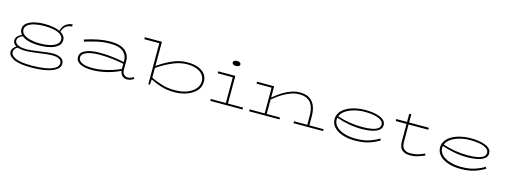

<svg xmlns="http://www.w3.org/2000/svg" viewBox="-15 -1304 5902 2241"><g transform="rotate(15 2936.5 -183.0)"><path d="M350 165Q202 165 136 131.5Q70 98 70 49Q70 23 86.5 3Q103 -17 121 -27Q96 -41 87 -58.5Q78 -76 78 -91Q78 -123 101.5 -144Q125 -165 149 -175Q124 -203 124 -239Q124 -283 159 -311.5Q194 -340 251 -353.5Q308 -367 376 -367Q428 -367 475.5 -359Q523 -351 558 -334Q570 -387 606 -415.5Q642 -444 689 -446V-421Q649 -419 618 -398Q587 -377 572 -327Q599 -311 614.5 -289.5Q630 -268 630 -239Q630 -194 595 -165Q560 -136 502 -122Q444 -108 376 -108Q310 -107 253 -120.5Q196 -134 162 -163Q139 -153 120 -136Q101 -119 101 -94Q101 -79 113.5 -63.5Q126 -48 156.5 -37Q187 -26 239 -26Q268 -26 309.5 -31Q351 -36 397 -42.5Q443 -49 485 -54Q527 -59 555 -59Q612 -59 651.5 -37.5Q691 -16 691 30Q691 75 646 105Q601 135 524 150Q447 165 350 165ZM376 -132Q439 -132 491 -144Q543 -156 574 -180Q605 -204 605 -239Q605 -275 574 -298Q543 -321 491 -332Q439 -343 376 -343Q315 -343 263 -332Q211 -321 180 -298Q149 -275 149 -239Q149 -204 180 -180Q211 -156 263 -144Q315 -132 376 -132ZM95 46Q95 86 153.5 114Q212 142 349 142Q439 142 510.5 130Q582 118 624 93Q666 68 666 30Q666 -5 635 -20.5Q604 -36 555 -36Q525 -36 483 -31.5Q441 -27 395.5 -20.5Q350 -14 308 -9.5Q266 -5 236 -5Q205 -5 181.5 -8.5Q158 -12 140 -19Q120 -9 107.5 8.5Q95 26 95 46Z M1043 10Q949 10 897.5 -17.5Q846 -45 846 -94Q846 -150 909.5 -179.5Q973 -209 1084 -209Q1171 -209 1243.5 -199Q1316 -189 1378 -177V-197Q1378 -260 1328.5 -301.5Q1279 -343 1171 -343Q1093 -343 1019 -326.5Q945 -310 867 -286L861 -310Q943 -337 1019.5 -352Q1096 -367 1171 -367Q1289 -367 1346 -319.5Q1403 -272 1403 -197V-93Q1403 -53 1422.5 -33.5Q1442 -14 1467 -14Q1507 -14 1535 -38L1548 -19Q1531 -6 1510 2Q1489 10 1466 10Q1432 10 1408.5 -11Q1385 -32 1380 -71Q1300 -31 1211.5 -10.5Q1123 10 1043 10ZM871 -96Q871 -56 916 -35Q961 -14 1043 -14Q1121 -14 1207.5 -34.5Q1294 -55 1378 -93V-155Q1316 -168 1241 -177Q1166 -186 1084 -186Q985 -186 928 -162Q871 -138 871 -96Z M1722 0V-496H1541V-520H1747V-228Q1831 -287 1919.5 -326.5Q2008 -366 2102 -366Q2209 -366 2275 -321Q2341 -276 2341 -195Q2341 -131 2299 -85Q2257 -39 2188 -14Q2119 11 2037 11Q1947 11 1873.5 -12.5Q1800 -36 1746 -65L1741 0ZM2102 -343Q2019 -343 1928.5 -304.5Q1838 -266 1747 -204V-87Q1802 -58 1878 -35Q1954 -12 2037 -13Q2113 -12 2176.5 -34.5Q2240 -57 2278 -98.5Q2316 -140 2316 -195Q2316 -261 2259.5 -302Q2203 -343 2102 -343Z M2471 0V-23H2653V-334H2471V-357H2678V-23H2861V0ZM2654 -471Q2632 -471 2619.5 -479.5Q2607 -488 2607 -501Q2607 -514 2619.5 -522.5Q2632 -531 2654 -531Q2677 -531 2689 -522.5Q2701 -514 2701 -501Q2701 -488 2689 -479.5Q2677 -471 2654 -471Z M2940 0V-23H3122V-334H2940V-357H3147V-222Q3172 -242 3205.5 -267Q3239 -292 3279.5 -314.5Q3320 -337 3364.5 -351.5Q3409 -366 3457 -366Q3536 -366 3580.5 -333.5Q3625 -301 3643.5 -248.5Q3662 -196 3662 -135V-23H3834V0H3477V-23H3637V-135Q3637 -173 3629.5 -210Q3622 -247 3602.5 -277Q3583 -307 3547.5 -325Q3512 -343 3457 -343Q3409 -343 3364.5 -328Q3320 -313 3279.5 -290.5Q3239 -268 3205.5 -243Q3172 -218 3147 -198V-23H3307V0Z M4217 11Q4136 11 4070.5 -10.5Q4005 -32 3966 -73Q3927 -114 3927 -171Q3927 -218 3954 -254.5Q3981 -291 4027 -316Q4073 -341 4130 -353.5Q4187 -366 4247 -366Q4360 -366 4429.5 -336Q4499 -306 4499 -250Q4499 -211 4467.5 -187Q4436 -163 4382.5 -151.5Q4329 -140 4261 -140Q4181 -140 4106 -154Q4031 -168 3954 -194Q3952 -183 3952 -171Q3952 -124 3986.5 -88.5Q4021 -53 4081 -33.5Q4141 -14 4217 -13Q4310 -12 4378.5 -33.5Q4447 -55 4502 -89L4513 -69Q4456 -34 4387.5 -11.5Q4319 11 4217 11ZM4247 -343Q4183 -343 4123 -327.5Q4063 -312 4019.5 -283Q3976 -254 3960 -212Q4108 -164 4261 -164Q4321 -164 4369.5 -172Q4418 -180 4446 -199Q4474 -218 4474 -250Q4474 -294 4413 -318.5Q4352 -343 4247 -343Z M4884 11Q4823 11 4788 -20Q4753 -51 4753 -124V-333H4623V-357H4753V-456H4778V-357H5016V-333H4778V-124Q4778 -62 4807 -37.5Q4836 -13 4882 -13Q4934 -13 4977 -26Q5020 -39 5051 -55L5062 -34Q5029 -19 4983 -4Q4937 11 4884 11Z M5492 11Q5411 11 5345.5 -10.5Q5280 -32 5241 -73Q5202 -114 5202 -171Q5202 -218 5229 -254.5Q5256 -291 5302 -316Q5348 -341 5405 -353.5Q5462 -366 5522 -366Q5635 -366 5704.5 -336Q5774 -306 5774 -250Q5774 -211 5742.5 -187Q5711 -163 5657.5 -151.5Q5604 -140 5536 -140Q5456 -140 5381 -154Q5306 -168 5229 -194Q5227 -183 5227 -171Q5227 -124 5261.5 -88.5Q5296 -53 5356 -33.5Q5416 -14 5492 -13Q5585 -12 5653.5 -33.5Q5722 -55 5777 -89L5788 -69Q5731 -34 5662.5 -11.5Q5594 11 5492 11ZM5522 -343Q5458 -343 5398 -327.5Q5338 -312 5294.5 -283Q5251 -254 5235 -212Q5383 -164 5536 -164Q5596 -164 5644.5 -172Q5693 -180 5721 -199Q5749 -218 5749 -250Q5749 -294 5688 -318.5Q5627 -343 5522 -343Z"/></g></svg>

Font: Padyakke Expanded One
Style: Regular
Weight: 400
Designer: James Puckett
Foundry: Dunwich Type Founders
Version: Version 1.500; ttfautohint (v1.8.4.7-5d5b)